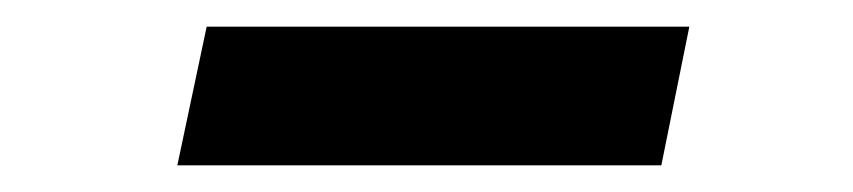

<svg xmlns="http://www.w3.org/2000/svg" viewBox="-20 -356 640 144"><path d="M113 -232 135 -336H497L476 -232Z"/></svg>

Font: Red Hat Mono SemiBold
Style: Italic
Weight: 600
Italic angle: -12°
Monospace: yes
Designer: Pentagram, MCKL
Foundry: MCKL
Version: Version 1.030